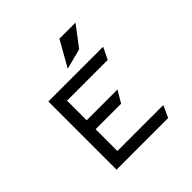

<svg xmlns="http://www.w3.org/2000/svg" viewBox="-201 -978 1155 1155"><g transform="rotate(-45 377.0 -400.0)"><path d="M504 -671 602 -800H465L373 -637ZM234 -504H580L617 -580H151V0H590L625 -76H234V-261H451L496 -337H234Z"/></g></svg>

Font: Charger Monospace
Style: Regular
Weight: 400
Designer: Jasper
Foundry: Cannot Into Space Fonts
Version: Version 0.980